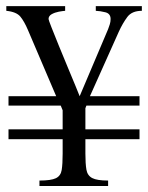

<svg xmlns="http://www.w3.org/2000/svg" viewBox="-20 -619 492 639"><path d="M444.3 -155.8H264.2V-107.9Q264.2 -74.2 267.6 -54.4Q271 -34.7 286.9 -26.4Q302.7 -18.1 339.8 -18.1V0H111.3V-18.1Q149.9 -18.1 166 -25.9Q182.1 -33.7 185.3 -53.2Q188.5 -72.8 188.5 -107.9V-155.8H8.3V-188.5H188.5V-252L182.1 -267.6H8.3V-298.8H167L73.2 -518.6Q61 -547.4 47.9 -563.5Q34.7 -579.6 1 -583V-598.6H196.8V-583Q189 -582.5 175.8 -580.1Q162.6 -577.6 152.1 -571.8Q141.6 -565.9 141.6 -555.7Q141.6 -552.7 151.4 -527.8Q161.1 -502.9 175.8 -467Q190.4 -431.2 205.6 -394.8Q220.7 -358.4 231.9 -331.5Q243.2 -304.7 245.1 -298.8L339.8 -522Q342.8 -529.8 345.5 -538.3Q348.1 -546.9 348.1 -555.7Q348.1 -573.7 330.8 -578.1Q313.5 -582.5 298.8 -583V-598.6H452.1V-583Q418.9 -583 403.6 -562.3Q388.2 -541.5 375.5 -513.7L279.3 -298.8H444.3V-267.6H267.6L264.2 -258.8V-188.5H444.3Z"/></svg>

Font: Scheherazade New
Style: Regular
Weight: 400
Designer: SIL International
Foundry: SIL International
Version: Version 4.000